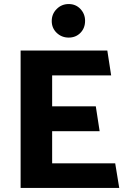

<svg xmlns="http://www.w3.org/2000/svg" viewBox="-20 -930 630 950"><path d="M570 0 550 -122H238V-281H473L454 -404H238V-557H530L511 -680H82V0ZM320 -744Q355 -744 378 -767.5Q401 -791 401 -827Q401 -861 378 -885.5Q355 -910 320 -910Q285 -910 260.5 -885.5Q236 -861 236 -826Q236 -791 260.5 -767.5Q285 -744 320 -744Z"/></svg>

Font: Catamaran ExtraBold
Style: Regular
Weight: 800
Designer: Pria Ravichandran
Version: Version 2.000